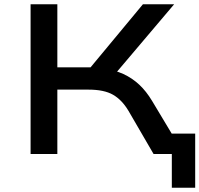

<svg xmlns="http://www.w3.org/2000/svg" viewBox="-20 -725 939 904"><path d="M789 159V0H730V-96H899V159ZM124 0V-705H250V-408H421L389 -387L653 -705H800L512 -365L462 -402Q519 -396 561 -376.5Q603 -357 636 -326Q669 -295 696 -250L846 0H703L585 -203Q554 -255 512 -279Q470 -303 397 -303H250V0Z"/></svg>

Font: Nunito Sans 7pt Expanded SemiBold
Style: Regular
Weight: 600
Width: 7
Designer: Vernon Adams
Foundry: Vernon Adams
Version: Version 3.101;gftools[0.9.27]